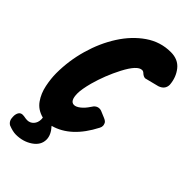

<svg xmlns="http://www.w3.org/2000/svg" viewBox="-297 -795 1024 1024"><g transform="rotate(45 215.0 -283.0)"><path d="M58 165Q35 165 2 152Q-20 139 -20 109V99Q-16 64 10 64Q19 64 34 67Q39 68 46 68Q68 68 82.5 52Q97 36 97 11Q97 3 96 -1Q49 -13 23.5 -49Q-2 -85 -11.5 -132Q-21 -179 -21 -219Q-21 -313 5 -404Q31 -495 78 -568.5Q125 -642 189.5 -686.5Q254 -731 332 -731Q387 -731 417 -693.5Q447 -656 451 -604Q451 -568 413 -555L334 -535Q321 -535 307 -548Q300 -555 291 -555Q257 -555 213 -471Q173 -394 150 -311Q135 -254 135 -224Q135 -166 166 -166Q181 -166 200.5 -181.5Q220 -197 237 -223Q252 -249 276 -249Q284 -249 291 -246Q310 -238 328 -230.5Q346 -223 350 -213Q354 -203 354 -197Q354 -187 349 -178Q275 -34 160 -3Q193 33 193 68Q193 110 152.5 137.5Q112 165 58 165Z"/></g></svg>

Font: Bangerz
Style: Bold
Weight: 700
Designer: vernon adams
Foundry: Vernon Adams
Version: Version 2.10;February 7, 2025;FontCreator 13.0.0.2683 64-bit